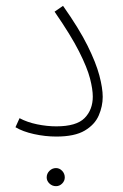

<svg xmlns="http://www.w3.org/2000/svg" viewBox="-20 -463 422 658"><path d="M33 -27 47 -58Q73 -44 107 -37Q141 -30 173 -30Q242 -30 270 -58.5Q298 -87 298 -132Q298 -157 288.5 -194Q279 -231 251 -286.5Q223 -342 167 -423L196 -443Q251 -365 280 -306.5Q309 -248 320.5 -204.5Q332 -161 332 -131Q332 -99 318.5 -67.5Q305 -36 270.5 -15.5Q236 5 173 5Q135 5 96.5 -3.5Q58 -12 33 -27ZM172 175Q159 175 149.5 166Q140 157 140 145Q140 132 149.5 122.5Q159 113 172 113Q184 113 193 122.5Q202 132 202 145Q202 157 193 166Q184 175 172 175Z"/></svg>

Font: Noto Sans Arabic UI SmCn XLt
Style: Regular
Weight: 200
Width: 4
Designer: Monotype Design Team, Nadine Chahine and Nizar Qandah
Foundry: Monotype Imaging Inc.
Version: Version 2.010; ttfautohint (v1.8.4.7-5d5b)